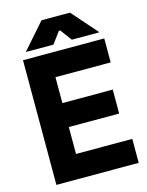

<svg xmlns="http://www.w3.org/2000/svg" viewBox="-132 -978 819 1068"><g transform="rotate(-15 277.0 -444.0)"><path d="M214 -897 84 -749H243L292 -815H300L349 -749H508L378 -897ZM57 -709V9H531V-129H207V-284H497V-422H207V-571H525V-709Z"/></g></svg>

Font: Kalas SG
Style: Bold
Weight: 700
Designer: Kalas
Foundry: Kalas
Version: Version 2.000;FEAKit 1.0